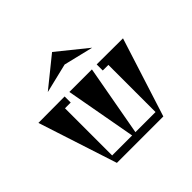

<svg xmlns="http://www.w3.org/2000/svg" viewBox="-170 -917 1114 1114"><g transform="rotate(-45 387.0 -360.5)"><path d="M387 -721 569 -574 387 -618 205 -574ZM734 -486 579 0H198L40 -486L256 -487V-437H209V-50H373L294 -486H479L400 -50H565V-437H519V-487Z"/></g></svg>

Font: Chokokutai
Style: Regular
Weight: 400
Designer: 108号,108go
Foundry: Font Zone 108
Version: Version 1.000; ttfautohint (v1.8.3)